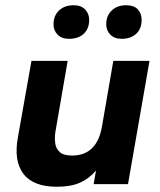

<svg xmlns="http://www.w3.org/2000/svg" viewBox="-20 -702 610 732"><path d="M197 10Q107 10 69.5 -39Q32 -88 48 -177L100 -470H238L191 -198Q188 -176 190.5 -156Q193 -136 207.5 -122.5Q222 -109 255 -109Q350 -109 369 -221L412 -470H550L468 0H337L346 -52Q320 -21 285 -5.5Q250 10 197 10ZM444 -554Q416 -554 400.5 -570Q385 -586 385 -609Q385 -642 406 -662Q427 -682 461 -682Q491 -682 505.5 -666Q520 -650 520 -626Q520 -593 499.5 -573.5Q479 -554 444 -554ZM243 -554Q215 -554 199.5 -570Q184 -586 184 -609Q184 -642 205 -662Q226 -682 261 -682Q289 -682 304.5 -666Q320 -650 320 -626Q320 -593 299.5 -573.5Q279 -554 243 -554Z"/></svg>

Font: Gantari
Style: Bold Italic
Weight: 700
Italic angle: -10°
Designer: Anugrah Pasau
Foundry: Lafontype
Version: Version 1.000; ttfautohint (v1.8.4.7-5d5b)